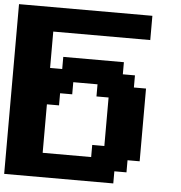

<svg xmlns="http://www.w3.org/2000/svg" viewBox="-58 -930 929 986"><g transform="rotate(5 406.0 -437.5)"><path d="M0 0H562.5V-62.5H625V-125H687.5V-500H625V-562.5H562.5V-625H250V-562.5H187.5V-750H687.5V-875H0ZM437.5 -125H187.5V-375H250V-437.5H312.5V-500H437.5V-437.5H500V-187.5H437.5Z"/></g></svg>

Font: Faithful 32x
Style: Semibold
Weight: 400
Foundry: Faithful Resource Pack
Version: Version 1.0; January 27, 2023